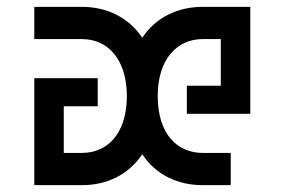

<svg xmlns="http://www.w3.org/2000/svg" viewBox="-20 -540 830 560"><path d="M350 -260V-258C349 -148 292 -94 219 -94H166V-230H265V-312H80V0H219C293 0 355 -31 395 -90C434 -31 497 0 571 0H653V-94H571C497 -94 440 -149 440 -260C440 -368 497 -426 571 -426H624V-290H525V-208H710V-520H571C498 -520 434 -489 395 -430C355 -489 292 -520 219 -520H80V-426H219C293 -426 349 -369 350 -262Z"/></svg>

Font: Grotesk 02 Mince
Style: Bold
Weight: 400
Designer: Frank Adebiaye, contributions by Jérémy Landes, Ariel Martín Pérez
Foundry: Velvetyne Type Foundry
Version: Version 3.000;Glyphs 3.1.2 (3150)